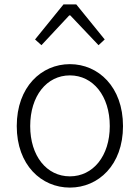

<svg xmlns="http://www.w3.org/2000/svg" viewBox="-20 -838 634 871"><path d="M297 13C426 13 538 -89 538 -266C538 -444 426 -547 297 -547C168 -547 56 -444 56 -266C56 -89 168 13 297 13ZM297 -38C192 -38 117 -130 117 -266C117 -403 192 -496 297 -496C402 -496 478 -403 478 -266C478 -130 402 -38 297 -38ZM139 -659 168 -633 294 -768H299L427 -633L455 -659L326 -818H268Z"/></svg>

Font: Noto Sans KR Light
Style: Regular
Weight: 300
Designer: Ryoko NISHIZUKA 西塚涼子 (kana, bopomofo & ideographs); Paul D. Hunt (Latin, Greek & Cyrillic); Sandoll Communications 산돌커뮤니
Foundry: Adobe
Version: Version 2.004;hotconv 1.0.118;makeotfexe 2.5.65603